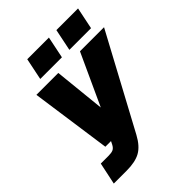

<svg xmlns="http://www.w3.org/2000/svg" viewBox="-244 -852 1128 1128"><g transform="rotate(-45 319.5 -288.0)"><path d="M30 150 59 13H124Q148 13 161.5 7Q175 1 185 -18L195 -38H148L77 -540H259L292 -220L439 -540H639L326 42Q293 103 251 126.5Q209 150 137 150ZM159 -590 187 -726H367L339 -590ZM401 -590 429 -726H609L581 -590Z"/></g></svg>

Font: Geist Black
Style: Italic
Weight: 900
Italic angle: -12°
Designer: Basement.studio, Andrés Briganti, Mateo Zaragoza
Foundry: Basement.studio, Vercel, Andrés Briganti, Guido Ferreyra, Mateo Zaragoza
Version: Version 1.500; ttfautohint (v1.8.4.7-5d5b)